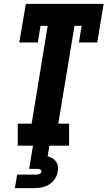

<svg xmlns="http://www.w3.org/2000/svg" viewBox="-20 -755 557 995"><path d="M72 0V-114H144L227 -621H190L176 -535H80L114 -735H517L484 -535H389L403 -621H366L282 -114H338V0ZM57 220 69 150H169Q177 150 185 146.5Q193 143 195 135Q196 127 188.5 123.5Q181 120 174 120H131L151 0H236L227 55Q240 58 251.5 65Q263 72 270.5 82.5Q278 93 280 107Q282 121 279 135Q276 154 264.5 172Q253 190 235 201Q217 212 197 216Q177 220 157 220Z"/></svg>

Font: Iosevka Curly Slab HvObl
Style: Regular
Weight: 900
Italic angle: -9°
Monospace: yes
Designer: Belleve Invis
Foundry: Belleve Invis
Version: Version 11.1.0; ttfautohint (v1.8.3)